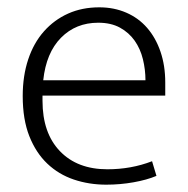

<svg xmlns="http://www.w3.org/2000/svg" viewBox="-20 -496 513 524"><path d="M431 -235H96V-221Q96 -133 143.5 -83.5Q191 -34 273 -34Q338 -34 395 -56L407 -16Q381 -5 344.5 1.5Q308 8 270 8Q223 8 181.5 -6Q140 -20 109 -49.5Q78 -79 60 -124.5Q42 -170 42 -234Q42 -289 57 -334Q72 -379 100 -410.5Q128 -442 166 -459Q204 -476 251 -476Q291 -476 324.5 -461.5Q358 -447 381.5 -420Q405 -393 418 -355Q431 -317 431 -271ZM377 -277Q377 -306 370 -334.5Q363 -363 347.5 -385Q332 -407 307.5 -420.5Q283 -434 248 -434Q187 -434 146.5 -393Q106 -352 98 -277Z"/></svg>

Font: Mukta ExtraLight
Style: Regular
Weight: 275
Designer: Girish Dalvi and Yashodeep Gholap
Foundry: Ek Type
Version: Version 2.538;PS 1.002;hotconv 16.6.51;makeotf.lib2.5.65220;